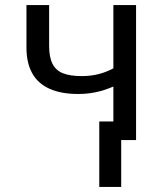

<svg xmlns="http://www.w3.org/2000/svg" viewBox="-20 -556 640 762"><path d="M374 186V-74H483L491 0H461V186ZM430 0V-258L458 -225Q412 -203 373 -193Q334 -183 290 -183Q223 -183 177 -203.5Q131 -224 108 -265Q85 -306 85 -367V-536H175V-374Q175 -329 188.5 -302.5Q202 -276 230.5 -265Q259 -254 304 -254Q332 -254 358 -259Q384 -264 408.5 -274.5Q433 -285 457 -301L430 -249V-536H520V0Z"/></svg>

Font: Noto Sans Mono
Style: Regular
Weight: 400
Designer: Monotype Design Team
Foundry: Monotype Imaging Inc.
Version: Version 2.014